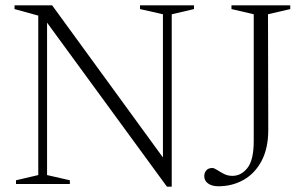

<svg xmlns="http://www.w3.org/2000/svg" viewBox="-20 -690 1136 720"><path d="M123.5 -33.5V-631.5L34.5 -656V-670H175.5L591 -99.5V-636.5L505 -656V-670H707.5V-656L624 -636.5V10H606L156.5 -605V-33.5L242 -14V0H40V-14ZM986 -203Q986 -134 961 -86.8Q936 -39.5 893.5 -15.5Q851 8.5 799 8.5Q775 8.5 760.5 -1.8Q746 -12 746 -29.5Q746 -42.5 753.8 -51.2Q761.5 -60 776 -60Q783 -60 794 -52.8Q805 -45.5 819.5 -38Q834 -30.5 851.5 -30.5Q884.5 -30.5 908 -60.2Q931.5 -90 931.5 -161V-636.5L848 -656V-670H1068.5V-656L985 -636.5Z"/></svg>

Font: Newsreader Text Light
Style: Regular
Weight: 300
Designer: Hugues Gentile
Foundry: Production Type
Version: Version 1.002